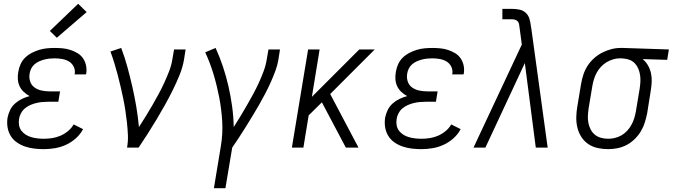

<svg xmlns="http://www.w3.org/2000/svg" viewBox="-20 -782 3563 1017"><path d="M212 8Q186 8 161 5Q136 2 112.5 -6Q89 -14 69 -28Q49 -42 36.5 -62.5Q24 -83 20 -108Q16 -133 20 -159Q24 -179 33.5 -199Q43 -219 60 -234Q77 -249 97 -258.5Q117 -268 137 -273Q120 -282 106 -295Q92 -308 84 -325Q76 -342 74.5 -362Q73 -382 77 -402Q80 -422 89 -442Q98 -462 113.5 -477Q129 -492 148.5 -502Q168 -512 188 -518Q208 -524 228.5 -526Q249 -528 269 -528Q291 -528 312 -526Q333 -524 353 -517.5Q373 -511 390.5 -500.5Q408 -490 419.5 -473.5Q431 -457 435.5 -436.5Q440 -416 437 -394Q436 -393 436 -391Q436 -389 435 -388H375Q375 -389 375 -390Q375 -391 376 -391Q379 -412 370 -429.5Q361 -447 345 -456.5Q329 -466 309 -469.5Q289 -473 269 -473Q255 -473 241.5 -471.5Q228 -470 214.5 -466.5Q201 -463 187.5 -457Q174 -451 163 -441.5Q152 -432 145.5 -419Q139 -406 137 -393Q133 -371 139.5 -351Q146 -331 162.5 -319Q179 -307 200 -302.5Q221 -298 243 -298H298L289 -243H234Q218 -243 202.5 -241.5Q187 -240 171 -236Q155 -232 140 -225.5Q125 -219 112 -208Q99 -197 91 -182Q83 -167 81 -152Q78 -135 81 -118.5Q84 -102 93.5 -89.5Q103 -77 116.5 -68.5Q130 -60 146 -55.5Q162 -51 178.5 -49Q195 -47 212 -47Q234 -47 256.5 -50.5Q279 -54 300 -63Q321 -72 340 -87.5Q359 -103 370 -123L420 -98Q406 -71 382 -49.5Q358 -28 329.5 -15Q301 -2 271 3Q241 8 212 8ZM281 -582 244 -618 394 -762 439 -718Z M653 0Q659 -34 657.5 -67Q656 -100 652.5 -132.5Q649 -165 644 -197.5Q639 -230 632.5 -261.5Q626 -293 618.5 -324.5Q611 -356 603 -387Q595 -418 585.5 -448.5Q576 -479 565 -509L622 -528Q641 -478 655 -426.5Q669 -375 681 -322.5Q693 -270 702 -216.5Q711 -163 716 -109Q734 -137 752 -166Q770 -195 787 -224.5Q804 -254 820 -283.5Q836 -313 850 -343.5Q864 -374 876 -405Q888 -436 893 -468L902 -520H963L955 -468Q948 -426 931.5 -385.5Q915 -345 895.5 -305.5Q876 -266 854.5 -227.5Q833 -189 810 -150.5Q787 -112 763 -74.5Q739 -37 714 0Z M1113 215 1150 -9Q1161 -75 1157 -140Q1153 -205 1141 -267Q1129 -329 1111 -389Q1093 -449 1067 -505L1122 -528Q1144 -480 1161 -429Q1178 -378 1190 -325.5Q1202 -273 1209.5 -218.5Q1217 -164 1218 -109Q1236 -137 1253.5 -166Q1271 -195 1288 -224.5Q1305 -254 1321 -283.5Q1337 -313 1351 -343.5Q1365 -374 1376.5 -405Q1388 -436 1393 -468L1402 -520H1463L1455 -468Q1450 -437 1438.5 -406Q1427 -375 1413.5 -345Q1400 -315 1384.5 -285.5Q1369 -256 1352.5 -227Q1336 -198 1318.5 -169.5Q1301 -141 1283.5 -112.5Q1266 -84 1247.5 -56Q1229 -28 1210 0L1174 215Z M1526 0 1612 -520H1673L1632 -269L1883 -520H1965L1729 -284L1879 0H1812L1741 -134L1685 -240L1615 -171L1587 0Z M2212 8Q2186 8 2161 5Q2136 2 2112.5 -6Q2089 -14 2069 -28Q2049 -42 2036.5 -62.5Q2024 -83 2020 -108Q2016 -133 2020 -159Q2024 -179 2033.5 -199Q2043 -219 2060 -234Q2077 -249 2097 -258.5Q2117 -268 2137 -273Q2120 -282 2106 -295Q2092 -308 2084 -325Q2076 -342 2074.5 -362Q2073 -382 2077 -402Q2080 -422 2089 -442Q2098 -462 2113.5 -477Q2129 -492 2148.5 -502Q2168 -512 2188 -518Q2208 -524 2228.5 -526Q2249 -528 2269 -528Q2291 -528 2312 -526Q2333 -524 2353 -517.5Q2373 -511 2390.5 -500.5Q2408 -490 2419.5 -473.5Q2431 -457 2435.5 -436.5Q2440 -416 2437 -394Q2436 -393 2436 -391Q2436 -389 2435 -388H2375Q2375 -389 2375 -390Q2375 -391 2376 -391Q2379 -412 2370 -429.5Q2361 -447 2345 -456.5Q2329 -466 2309 -469.5Q2289 -473 2269 -473Q2255 -473 2241.5 -471.5Q2228 -470 2214.5 -466.5Q2201 -463 2187.5 -457Q2174 -451 2163 -441.5Q2152 -432 2145.5 -419Q2139 -406 2137 -393Q2133 -371 2139.5 -351Q2146 -331 2162.5 -319Q2179 -307 2200 -302.5Q2221 -298 2243 -298H2298L2289 -243H2234Q2218 -243 2202.5 -241.5Q2187 -240 2171 -236Q2155 -232 2140 -225.5Q2125 -219 2112 -208Q2099 -197 2091 -182Q2083 -167 2081 -152Q2078 -135 2081 -118.5Q2084 -102 2093.5 -89.5Q2103 -77 2116.5 -68.5Q2130 -60 2146 -55.5Q2162 -51 2178.5 -49Q2195 -47 2212 -47Q2234 -47 2256.5 -50.5Q2279 -54 2300 -63Q2321 -72 2340 -87.5Q2359 -103 2370 -123L2420 -98Q2406 -71 2382 -49.5Q2358 -28 2329.5 -15Q2301 -2 2271 3Q2241 8 2212 8Z M2488 0 2744 -546 2732 -636Q2731 -645 2729.5 -653.5Q2728 -662 2722.5 -668.5Q2717 -675 2708.5 -677.5Q2700 -680 2691 -680H2641V-735H2691Q2712 -735 2731.5 -731Q2751 -727 2765 -714Q2779 -701 2784.5 -682Q2790 -663 2792 -644L2795 -626L2881 0H2818L2760 -448L2551 0Z M3201 8Q3173 8 3145.5 2Q3118 -4 3096 -19Q3074 -34 3059.5 -56.5Q3045 -79 3038.5 -105.5Q3032 -132 3032.5 -160.5Q3033 -189 3038 -218L3058 -338Q3062 -362 3070 -386.5Q3078 -411 3092 -433Q3106 -455 3126 -473Q3146 -491 3169.5 -503Q3193 -515 3217.5 -521.5Q3242 -528 3267 -528Q3270 -528 3274 -528Q3278 -528 3281 -528L3523 -520L3514 -465L3384 -469Q3401 -455 3412 -436Q3423 -417 3428 -395Q3433 -373 3432 -349.5Q3431 -326 3427 -302L3408 -182Q3403 -158 3395.5 -133.5Q3388 -109 3374.5 -86.5Q3361 -64 3341.5 -45Q3322 -26 3299 -14Q3276 -2 3251 3Q3226 8 3201 8ZM3202 -47Q3220 -47 3238 -51.5Q3256 -56 3272.5 -65.5Q3289 -75 3302.5 -90Q3316 -105 3325 -121.5Q3334 -138 3339.5 -156Q3345 -174 3348 -191L3368 -311Q3371 -330 3372 -348Q3373 -366 3370.5 -383.5Q3368 -401 3361.5 -417Q3355 -433 3343.5 -445.5Q3332 -458 3316 -464.5Q3300 -471 3282 -472L3272 -473Q3270 -473 3267.5 -473Q3265 -473 3263 -473Q3245 -473 3227 -467.5Q3209 -462 3193 -452.5Q3177 -443 3163.5 -428.5Q3150 -414 3141 -397.5Q3132 -381 3126.5 -363.5Q3121 -346 3118 -329L3098 -209Q3095 -189 3094 -169.5Q3093 -150 3096.5 -131.5Q3100 -113 3108.5 -96.5Q3117 -80 3131 -68.5Q3145 -57 3163.5 -52Q3182 -47 3202 -47Z"/></svg>

Font: Iosevka SS04 Light
Style: Italic
Weight: 300
Italic angle: -9°
Monospace: yes
Designer: Belleve Invis
Foundry: Belleve Invis
Version: Version 19.0.0; ttfautohint (v1.8.4)